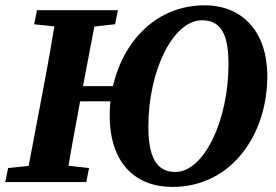

<svg xmlns="http://www.w3.org/2000/svg" viewBox="-42 -696 1056 734"><path d="M198.9 -308.5H450.4V-366.7H198.9V-308.5ZM617.2 18.6C842.7 18.6 979.9 -181 979.9 -404.6C979.9 -574.4 885.2 -675.7 740.1 -675.7C515 -675.7 377.4 -471.1 377.4 -254.9C377.4 -69.4 478.2 18.6 617.2 18.6ZM628.3 -38.6C555 -38.6 525.2 -97.9 525.2 -212.2C525.2 -426 619.6 -618.5 730.2 -618.5C805.6 -618.5 831.5 -560.5 831.5 -450.1C831.5 -237.2 738.5 -38.6 628.3 -38.6ZM-22.1 0H287.6L298.5 -53.6L163.5 -68.6H134.7L-10.9 -53.6L-22.1 0ZM55.8 0H209.5C226.2 -103 245 -207 264.7 -310.7L330.5 -657.1H176.1C159.4 -554.1 141.4 -450.1 121.6 -347.1L55.8 0ZM88.5 -603.2 229.6 -588.2H258.6L397.9 -603.2L408.8 -657.1H99.4L88.5 -603.2Z"/></svg>

Font: Source Serif 4 Variable
Style: Italic
Weight: 400
Italic angle: -12°
Designer: Frank Grießhammer
Foundry: Adobe Systems Incorporated
Version: Version 4.004;hotconv 1.0.116;makeotfexe 2.5.65601